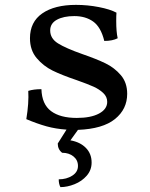

<svg xmlns="http://www.w3.org/2000/svg" viewBox="-20 -526 615 788"><path d="M300 7 269 50Q309 57 332.5 81Q356 105 356 141Q356 172 336 195Q316 218 286 230Q256 242 228 242Q221 229 221 210Q253 210 276.5 195Q300 180 300 155Q300 131 281.5 116Q263 101 235 101Q217 87 217 63L253 6Q209 3 171 -7.5Q133 -18 88 -37Q99 -104 96 -153Q118 -160 150 -160Q152 -98 189.5 -70Q227 -42 295 -42Q353 -42 386.5 -60Q420 -78 420 -108Q420 -129 403.5 -144.5Q387 -160 363.5 -170.5Q340 -181 295 -197Q233 -218 195.5 -236.5Q158 -255 130.5 -287.5Q103 -320 103 -369Q103 -436 153.5 -471Q204 -506 292 -506Q339 -506 385.5 -497Q432 -488 458 -474Q457 -463 457 -440Q457 -395 463 -369Q442 -358 408 -358Q394 -415 362.5 -437.5Q331 -460 285 -460Q241 -460 213.5 -445Q186 -430 186 -401Q186 -368 218 -348Q250 -328 318 -304Q376 -284 413 -266Q450 -248 476 -217.5Q502 -187 502 -141Q502 -78 452 -37.5Q402 3 300 7Z"/></svg>

Font: Vollkorn SC
Style: Regular
Weight: 400
Designer: Friedrich Althausen
Foundry: Friedrich Althausen
Version: Version 4.015